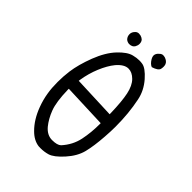

<svg xmlns="http://www.w3.org/2000/svg" viewBox="-218 -856 936 936"><g transform="rotate(45 250.0 -388.0)"><path d="M237.3 -16.6Q264.2 -16.6 287.1 -23.4Q315.4 -31.7 354 -74.7Q392.6 -117.7 404.1 -163.3Q415.5 -209 420.4 -278.8Q423.3 -317.9 423.3 -349.6Q423.3 -441.4 406.7 -521Q396.5 -571.8 359.9 -613.8Q323.2 -655.3 296.9 -658.7Q287.6 -660.2 277.8 -660.2Q258.3 -660.2 237.8 -654.8Q207 -647.5 170.2 -608.4Q133.3 -569.3 107.4 -502.4Q81.5 -434.6 74.2 -379.9Q69.3 -342.3 69.3 -304.2Q69.3 -262.7 74.7 -230.5Q80.6 -192.9 94.7 -155.3Q118.2 -92.8 157.7 -53.7Q189 -22 225.1 -17.1Q231.4 -16.6 237.3 -16.6ZM359.9 -303.7Q359.9 -246.1 349.1 -193.8Q337.9 -140.1 299.3 -97.7Q285.6 -84.5 250.5 -84.5Q216.3 -84.5 189.9 -115.7Q165.5 -145.5 149.4 -187.7Q133.3 -230 131.3 -311.5V-319.3L359.9 -310.5ZM209 -559.6Q238.8 -594.7 267.6 -594.7Q293 -594.7 315.9 -571.8Q338.9 -548.8 348.4 -503.9Q357.9 -459 359.9 -379.9V-372.1L138.2 -380.9L139.2 -388.7Q147 -438.5 166 -484.4Q185.1 -530.3 209 -559.6ZM380.4 -705.6Q382.3 -713.9 382.3 -721.9Q382.3 -730 379.9 -736.8Q374 -752 353 -758.8Q347.7 -760.3 343.5 -760.3Q339.4 -760.3 335.9 -759.8Q326.7 -756.8 317.4 -746.6Q308.6 -736.3 308.6 -725.6Q308.6 -717.3 314.5 -707Q327.1 -685.5 342.8 -679.7Q376 -689.9 380.4 -705.6ZM220.7 -717.8Q220.7 -732.4 212.4 -740.7Q206.1 -746.6 195.3 -750Q189 -751.5 183.1 -751.5Q172.4 -751.5 165 -744.1Q152.3 -731.9 152.3 -717.3Q152.3 -701.2 162.6 -690.4Q170.9 -682.6 184.1 -681.2Q206.5 -681.2 214.8 -696.3Q220.7 -707 220.7 -717.8Z"/></g></svg>

Font: Bakudai
Style: ExtraLight
Weight: 200
Version: Version 1.48